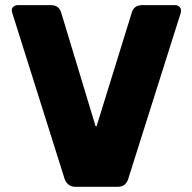

<svg xmlns="http://www.w3.org/2000/svg" viewBox="-20 -720 737 736"><path d="M522.9 -700.2H652.8Q660.2 -700.2 668 -693.8Q673.8 -688 673.8 -680.2Q673.8 -671.9 672.9 -670.9L471.2 -33.2Q468.3 -22.5 458 -12.2Q448.2 -3.9 430.2 -3.9H270Q239.3 -3.9 228 -33.2L26.9 -670.9L24.9 -680.2Q24.9 -688 30.8 -693.8Q38.6 -700.2 46.9 -700.2H176.8Q192.4 -700.2 202.1 -691.9Q210.9 -683.1 213.9 -673.8L345.2 -240.2Q345.2 -235.8 350.1 -235.8L485.8 -673.8Q490.2 -687 500 -693.8Q511.2 -700.2 522.9 -700.2Z"/></svg>

Font: Cunia
Style: Bold
Weight: 700
Designer: Alejo Bergmann, Denis Ignatov
Foundry: Hubert & Fischer
Version: Version 1.00 February 21, 2019, initial release